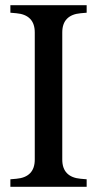

<svg xmlns="http://www.w3.org/2000/svg" viewBox="-20 -720 374 740"><path d="M220 -105Q220 -71 238 -52.5Q256 -34 291 -31L314 -29V0H20V-29L43 -31Q78 -34 96 -52.5Q114 -71 114 -105V-595Q114 -629 96 -647.5Q78 -666 43 -669L20 -671V-700H314V-671L291 -669Q256 -666 238 -647.5Q220 -629 220 -595Z"/></svg>

Font: Redaction
Style: Regular
Weight: 400
Designer: Jeremy Mickel / Forest Young
Foundry: MCKL
Version: Version 2.001; Redaction